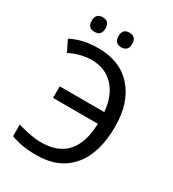

<svg xmlns="http://www.w3.org/2000/svg" viewBox="-214 -1013 1027 1139"><g transform="rotate(30 300.0 -443.0)"><path d="M70.8 -606 33.2 -682.1Q111.8 -724.1 220.2 -724.1Q368.7 -724.1 452.9 -629.2Q537.1 -534.2 537.1 -370.1Q537.1 -188 453.6 -89.1Q370.1 9.8 215.8 9.8Q112.3 9.8 41 -19V-98.1Q137.2 -69.8 201.2 -69.8Q432.1 -69.8 439.9 -334H132.8V-413.1H438Q428.7 -521.5 370.8 -582.8Q313 -644 220.2 -644Q146 -644 70.8 -606ZM149.4 -896Q196.3 -896 196.3 -846.2Q196.3 -795.9 149.4 -795.9Q102.5 -795.9 102.5 -846.2Q102.5 -896 149.4 -896ZM332.5 -896Q379.4 -896 379.4 -846.2Q379.4 -795.9 332.5 -795.9Q285.6 -795.9 285.6 -846.2Q285.6 -896 332.5 -896Z"/></g></svg>

Font: Apple Sans Adjectives
Style: Regular
Weight: 400
Monospace: yes
Foundry: Apple Sans Adjectives
Version: Version 0.01